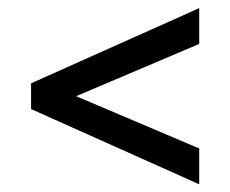

<svg xmlns="http://www.w3.org/2000/svg" viewBox="-20 -578 582 485"><path d="M483.2 -112.5 58.5 -302.5V-367.5L483.2 -557.5V-467L132.2 -318V-352L483.2 -203Z"/></svg>

Font: Outfit Thin
Style: Regular
Weight: 100
Designer: Rodrigo Fuenzalida
Foundry: fragTYPE
Version: Version 1.100;gftools[0.9.27]